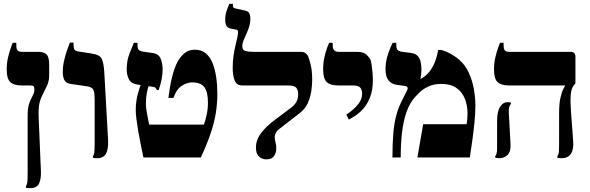

<svg xmlns="http://www.w3.org/2000/svg" viewBox="-20 -820 3073 1000"><path d="M138 160Q132 160 126 159.5Q120 159 115 158V150Q120 143 122 131Q124 119 124 81V-214Q124 -256 130.5 -276.5Q137 -297 147 -315Q152 -324 155.5 -333Q159 -342 159 -355Q159 -367 154.5 -371Q150 -375 135 -375H92Q53 -375 34 -392Q15 -409 15 -458Q15 -492 22 -521.5Q29 -551 36.5 -571.5Q44 -592 46 -597H65V-584Q65 -565 71.5 -557.5Q78 -550 96 -550H179Q208 -550 222 -537Q236 -524 236 -485V-425Q236 -395 222.5 -369Q209 -343 200 -323Q187 -296 183.5 -271.5Q180 -247 181 -216L193 69Q195 109 184 134.5Q173 160 138 160Z M487 4Q481 4 475 3.5Q469 3 464 2V-6Q469 -13 471 -25Q473 -37 473 -75V-298Q473 -341 465.5 -354Q458 -367 430 -371L347 -383Q323 -387 315 -403.5Q307 -420 307 -445Q307 -476 314.5 -507.5Q322 -539 331 -563.5Q340 -588 344 -598H363V-586Q363 -570 368 -562Q373 -554 388 -552L458 -541Q500 -535 510 -513.5Q520 -492 523 -446L543 -89Q545 -43 532 -19.5Q519 4 487 4Z M727 0Q720 -34 712.5 -70Q705 -106 699.5 -139.5Q694 -173 690.5 -200.5Q687 -228 687 -245Q687 -290 697.5 -329.5Q708 -369 716 -386L755 -375Q750 -363 745 -337.5Q740 -312 740 -282Q740 -265 742.5 -248Q745 -231 748.5 -212.5Q752 -194 757 -171H1042Q1051 -197 1057 -225Q1063 -253 1063 -286Q1063 -342 1044 -366.5Q1025 -391 980 -391Q967 -391 950 -385Q933 -379 917 -365.5Q901 -352 891 -328L883 -310H857L864 -358Q873 -415 888.5 -460.5Q904 -506 930.5 -533.5Q957 -561 995 -561Q1029 -561 1051.5 -542.5Q1074 -524 1087 -491.5Q1100 -459 1106 -418Q1112 -377 1112 -333Q1112 -281 1104 -231Q1096 -181 1077 -125Q1058 -69 1026 0ZM797 -351Q794 -359 789.5 -363Q785 -367 768 -369L705 -378Q664 -383 652 -406Q640 -429 640 -458Q640 -505 654 -539.5Q668 -574 677 -597H696V-583Q696 -570 701.5 -562Q707 -554 726 -551L774 -544Q806 -540 816.5 -515Q827 -490 827 -458Q827 -437 822.5 -410.5Q818 -384 806 -351Z M1368 10Q1343 10 1328 -5.5Q1313 -21 1313 -51Q1313 -92 1340 -127Q1367 -162 1403 -189L1501 -263Q1518 -277 1525.5 -293Q1533 -309 1533 -329Q1533 -351 1523 -363Q1513 -375 1479 -375H1241Q1213 -375 1202.5 -400.5Q1192 -426 1192 -467Q1192 -498 1196 -527.5Q1200 -557 1206 -581.5Q1212 -606 1216 -624.5Q1220 -643 1220 -652Q1220 -660 1217 -662.5Q1214 -665 1208 -666L1182 -671Q1169 -673 1161 -683.5Q1153 -694 1153 -718Q1153 -744 1161.5 -767Q1170 -790 1174 -800H1193V-790Q1193 -779 1206 -776L1256 -765Q1276 -761 1280 -747Q1284 -733 1284 -726Q1284 -695 1273.5 -668.5Q1263 -642 1252.5 -619.5Q1242 -597 1242 -579Q1242 -559 1258 -554.5Q1274 -550 1298 -550H1544Q1562 -550 1571.5 -543Q1581 -536 1585 -526Q1590 -515 1598 -483Q1606 -451 1606 -404Q1606 -379 1601.5 -346.5Q1597 -314 1583 -283Q1569 -252 1540 -230L1438 -151Q1420 -138 1415.5 -126Q1411 -114 1411 -107Q1411 -92 1415 -78Q1419 -64 1419 -47Q1419 -24 1407 -7Q1395 10 1368 10Z M1797 -197 1784 -223Q1823 -249 1844.5 -276Q1866 -303 1866 -331Q1866 -354 1855.5 -364.5Q1845 -375 1817 -375H1740Q1700 -375 1681.5 -393Q1663 -411 1663 -458Q1663 -492 1669.5 -521Q1676 -550 1683.5 -570.5Q1691 -591 1694 -597H1713V-580Q1713 -568 1720 -559Q1727 -550 1743 -550H1839Q1874 -550 1889.5 -534.5Q1905 -519 1909 -510Q1913 -502 1915.5 -483Q1918 -464 1920 -442.5Q1922 -421 1922 -404Q1922 -351 1908 -315Q1894 -279 1874 -256Q1854 -233 1833 -219Q1812 -205 1797 -197Z M2024 0Q2024 -73 2028.5 -125.5Q2033 -178 2043.5 -217.5Q2054 -257 2071 -291L2100 -349Q2105 -358 2102.5 -364.5Q2100 -371 2090 -372L2042 -379Q2018 -383 2003 -402Q1988 -421 1988 -459Q1988 -491 1995.5 -519.5Q2003 -548 2012.5 -569.5Q2022 -591 2025 -597H2044V-583Q2044 -567 2051 -560Q2058 -553 2069 -551L2122 -544Q2144 -541 2155.5 -528.5Q2167 -516 2171 -497.5Q2175 -479 2175 -457Q2175 -445 2173.5 -432Q2172 -419 2170 -410L2171 -409Q2191 -419 2209 -438Q2227 -457 2241 -487.5Q2255 -518 2262 -560H2272Q2283 -560 2301 -552.5Q2319 -545 2338.5 -533Q2358 -521 2373 -508Q2404 -480 2422 -440.5Q2440 -401 2448 -356.5Q2456 -312 2456 -269Q2456 -230 2451 -180Q2446 -130 2439 -82Q2432 -34 2427 0H2154L2184 -173H2410Q2413 -188 2414 -203Q2415 -218 2415 -229Q2415 -271 2401 -306Q2387 -341 2357 -362Q2327 -383 2279 -383Q2239 -383 2211 -369.5Q2183 -356 2166 -339.5Q2149 -323 2141 -314Q2113 -282 2097 -236Q2081 -190 2074 -131Q2067 -72 2067 0Z M2906 4Q2900 4 2894 3.5Q2888 3 2883 2V-6Q2890 -17 2891 -29Q2892 -41 2892 -75V-231Q2892 -280 2899 -310.5Q2906 -341 2913.5 -355.5Q2921 -370 2923 -373V-375H2630Q2591 -375 2572 -392Q2553 -409 2553 -458Q2553 -492 2560 -521.5Q2567 -551 2574.5 -571.5Q2582 -592 2584 -597H2603V-586Q2603 -565 2609.5 -557.5Q2616 -550 2634 -550H2951Q2977 -550 2977 -525V-386L2969 -376Q2955 -361 2952.5 -324Q2950 -287 2954 -237L2965 -89Q2969 -42 2953.5 -19Q2938 4 2906 4ZM2581 4Q2572 4 2559 1V-6Q2563 -11 2566 -19.5Q2569 -28 2569 -46V-189Q2569 -239 2584.5 -263.5Q2600 -288 2625 -288Q2630 -288 2632.5 -287.5Q2635 -287 2641 -285V-279Q2635 -273 2632 -261.5Q2629 -250 2630 -234L2639 -69Q2641 -30 2623.5 -13Q2606 4 2581 4Z"/></svg>

Font: Frank Ruhl Libre ExtraBold
Style: Regular
Weight: 800
Designer: Yanek Iontef
Foundry: Fontef
Version: Version 6.003;gftools[0.9.30]